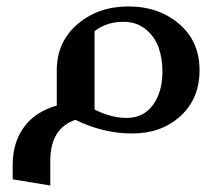

<svg xmlns="http://www.w3.org/2000/svg" viewBox="-20 -406 672 591"><path d="M154.8 -189.9Q154.8 -276.9 218.5 -331.5Q282.2 -386.2 376 -386.2Q467.8 -386.2 531 -332.8Q594.2 -279.3 594.2 -189.9Q594.2 -102.1 535.4 -48.6Q476.6 4.9 387.2 4.9Q297.9 4.9 211.9 -37.1Q134.8 -10.7 134.8 88.9V165L19 146V102.1Q19 33.2 53.5 -14.4Q87.9 -62 154.8 -81.1ZM359.9 -338.9Q308.1 -338.9 271 -310.1V-68.8Q322.8 -43 370.1 -43Q421.4 -43 450.7 -82.8Q480 -122.6 480 -186Q480 -226.1 468.3 -259.5Q456.5 -293 428.5 -315.9Q400.4 -338.9 359.9 -338.9Z"/></svg>

Font: Wesal
Style: Regular
Weight: 500
Designer: Ahmed zaza
Foundry: Ahmed zaza
Version: Version 2.01